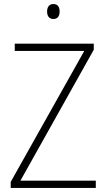

<svg xmlns="http://www.w3.org/2000/svg" viewBox="-20 -930 527 950"><path d="M244 -910C222 -910 213 -893 213 -873C213 -851 223 -836 244 -836C266 -836 275 -851 275 -873C275 -894 267 -910 244 -910ZM454 0V-36H81L444 -684V-714H53V-678H397L33 -30V0Z"/></svg>

Font: Noto Sans Thai SemCond ExtLt
Style: Regular
Weight: 200
Width: 4
Designer: Monotype Design Team
Foundry: Monotype Imaging Inc.
Version: Version 2.002